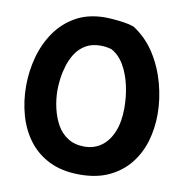

<svg xmlns="http://www.w3.org/2000/svg" viewBox="-86 -856 913 954"><g transform="rotate(10 370.5 -379.5)"><path d="M378 16Q289 16 225 -15.5Q161 -47 120 -101.5Q79 -156 59.5 -226Q40 -296 40 -372Q40 -447 59.5 -518.5Q79 -590 119.5 -648Q160 -706 222 -740.5Q284 -775 369 -775Q385 -775 410 -773Q435 -771 463 -767Q491 -763 514 -755Q581 -712 623.5 -645Q666 -578 687 -500Q708 -422 708 -346Q708 -273 688.5 -208Q669 -143 628 -92.5Q587 -42 525 -13Q463 16 378 16ZM197 -380Q197 -333 207.5 -287.5Q218 -242 238.5 -205.5Q259 -169 293.5 -147Q328 -125 376 -125Q426 -125 462.5 -151.5Q499 -178 519.5 -228Q540 -278 540 -348Q540 -405 528 -460Q516 -515 491 -559Q466 -603 426 -625Q413 -629 398.5 -631Q384 -633 370 -633Q326 -633 295 -614.5Q264 -596 245 -566.5Q226 -537 215.5 -502.5Q205 -468 201 -435.5Q197 -403 197 -380Z"/></g></svg>

Font: Playpen Sans
Style: Bold
Weight: 700
Designer: Laura Meseguer, Veronika Burian, José Scaglione
Foundry: TypeTogether
Version: Version 1.001